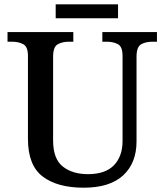

<svg xmlns="http://www.w3.org/2000/svg" viewBox="-20 -863 765 893"><path d="M369 10Q247 10 178.5 -42Q110 -94 110 -217V-603Q110 -646 88 -657.5Q66 -669 37 -669H15V-714H321V-669H300Q270 -669 248.5 -657Q227 -645 227 -599V-210Q227 -124 272 -88.5Q317 -53 389 -53Q470 -53 510 -94.5Q550 -136 550 -207V-603Q550 -646 528.5 -657.5Q507 -669 477 -669H456V-714H710V-669H689Q658 -669 636.5 -657Q615 -645 615 -599V-205Q615 -105 553 -47.5Q491 10 369 10ZM239 -778V-843H529V-778Z"/></svg>

Font: Noto Serif Hentaigana Medium
Style: Regular
Weight: 500
Designer: Kazuhiro Yamada
Foundry: nipponia
Version: Version 1.000; ttfautohint (v1.8.4.7-5d5b)